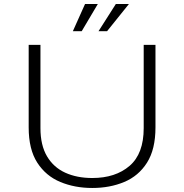

<svg xmlns="http://www.w3.org/2000/svg" viewBox="-20 -923 915 954"><path d="M438.5 11Q351.5 11 279.8 -18.8Q208 -48.5 165.2 -114.8Q122.5 -181 122.5 -290V-700H181V-286.5Q181 -201.5 213.5 -146.5Q246 -91.5 304 -65Q362 -38.5 438.5 -38.5Q553.5 -38.5 623.8 -98.8Q694 -159 694 -286.5V-700H752.5V-290Q752.5 -181 710.5 -114.8Q668.5 -48.5 597.2 -18.8Q526 11 438.5 11ZM469.5 -768 555.5 -903H620.5L512 -768ZM342 -768 402.5 -903H466L386 -768Z"/></svg>

Font: Trispace SemiExpanded ExtraLight
Style: Regular
Weight: 200
Width: 6
Designer: Tyler Finck
Foundry: Etcetera Type Company
Version: Version 1.210; ttfautohint (v1.8.3)